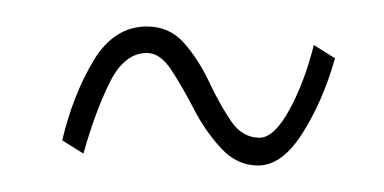

<svg xmlns="http://www.w3.org/2000/svg" viewBox="-20 -391 290 145"><path d="M175 -266Q159 -266 147 -279Q135 -292 126.5 -308.5Q118 -325 109.5 -338Q101 -351 91 -351Q74 -351 63 -329Q52 -307 43 -275L27 -285Q35 -319 50.5 -345Q66 -371 91 -371Q108 -371 119 -358.5Q130 -346 138 -329Q146 -312 154.5 -299.5Q163 -287 176 -287Q187 -287 198.5 -308Q210 -329 217 -357L233 -347Q224 -315 208.5 -290.5Q193 -266 175 -266Z"/></svg>

Font: Inconsolata UltraCondensed ExtraLight
Style: Regular
Weight: 200
Width: 1
Monospace: yes
Designer: Raph Levien, Cyreal, Brenton Simpson
Foundry: Raph Levien, Cyreal, Google
Version: Version 3.100; ttfautohint (v1.8.4.7-5d5b)